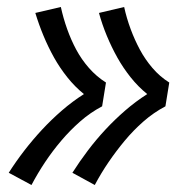

<svg xmlns="http://www.w3.org/2000/svg" viewBox="-20 -610 540 549"><path d="M251 -81 187 -116Q208 -149 231.5 -180Q255 -211 281.5 -239.5Q308 -268 338 -294Q368 -320 401 -341Q375 -362 353.5 -389Q332 -416 315.5 -445.5Q299 -475 285.5 -507.5Q272 -540 263 -573L335 -590Q342 -558 353.5 -527Q365 -496 380 -468Q395 -440 416 -415.5Q437 -391 464 -374L453 -306Q419 -288 390 -262.5Q361 -237 336.5 -207.5Q312 -178 290.5 -146.5Q269 -115 251 -81ZM70 -81 5 -116Q26 -149 50 -180Q74 -211 100.5 -239.5Q127 -268 157 -294Q187 -320 220 -341Q194 -362 172.5 -389Q151 -416 134.5 -445.5Q118 -475 104.5 -507.5Q91 -540 81 -573L154 -590Q161 -558 172 -527Q183 -496 198 -468Q213 -440 234.5 -415.5Q256 -391 283 -374L272 -306Q238 -288 209 -262.5Q180 -237 155 -207.5Q130 -178 109 -146.5Q88 -115 70 -81Z"/></svg>

Font: Iosevka Gothic
Style: Italic
Weight: 400
Italic angle: -9°
Monospace: yes
Designer: Belleve Invis
Foundry: Belleve Invis
Version: Version 15.5.1; ttfautohint (v1.8.4)